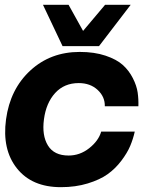

<svg xmlns="http://www.w3.org/2000/svg" viewBox="-20 -770 616 795"><path d="M158 -750H264L324 -642L415 -750H521L390 -579H239ZM232 5Q112 5 50 -73Q-12 -151 5 -276Q22 -401 105.5 -478Q189 -555 310 -555Q371 -555 417 -539.5Q463 -524 488.5 -501Q514 -478 530 -446.5Q546 -415 550 -387Q554 -359 553 -330H414Q415 -369 384.5 -397.5Q354 -426 306 -426Q246 -426 208.5 -385Q171 -344 162 -276Q153 -209 178.5 -167.5Q204 -126 264 -126Q311 -126 349.5 -156.5Q388 -187 399 -225H538Q531 -194 519 -165.5Q507 -137 482.5 -104.5Q458 -72 426 -49Q394 -26 343.5 -10.5Q293 5 232 5Z"/></svg>

Font: Oakes Grotesk Bold
Style: Italic
Weight: 700
Italic angle: -8°
Designer: Samuel Oakes
Foundry: Samuel Oakes
Version: Version 1.000;PS 001.000;hotconv 1.0.88;makeotf.lib2.5.64775